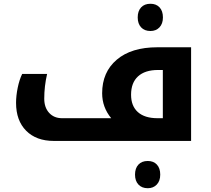

<svg xmlns="http://www.w3.org/2000/svg" viewBox="-20 -745 1115 1015"><path d="M264.2 0Q171.9 0 118.4 -53.7Q64.9 -107.4 64.9 -201.2Q64.9 -238.8 73.7 -281.5Q82.5 -324.2 97.2 -354H229Q213.9 -289.1 213.9 -223.1Q213.9 -176.8 239.7 -148.4Q265.6 -120.1 308.1 -120.1H567.9Q520 -178.2 520 -252Q520 -363.8 597.2 -429.4Q674.3 -495.1 812 -495.1H990.2V0ZM840.8 -120.1V-375H814.9Q746.6 -375 709.7 -341.3Q672.9 -307.6 672.9 -244.1Q672.9 -184.6 709 -152.3Q745.1 -120.1 813 -120.1ZM775.4 -581.1Q744.1 -581.1 726.1 -600.3Q708 -619.6 708 -652.8Q708 -686.5 725.8 -705.8Q743.7 -725.1 775.4 -725.1Q805.7 -725.1 823.5 -706.1Q841.3 -687 841.3 -652.8Q841.3 -619.6 823 -600.3Q804.7 -581.1 775.4 -581.1ZM761.2 250Q730 250 711.9 230.7Q693.8 211.4 693.8 178.2Q693.8 144.5 711.7 125.2Q729.5 106 761.2 106Q791.5 106 809.3 125Q827.1 144 827.1 178.2Q827.1 211.4 808.8 230.7Q790.5 250 761.2 250Z"/></svg>

Font: Droid Arabic Kufi
Style: Bold
Weight: 700
Designer: Pascal Zoghbi
Foundry: Irfont.ir
Version: Version 1.00 February 28, 2013, initial release